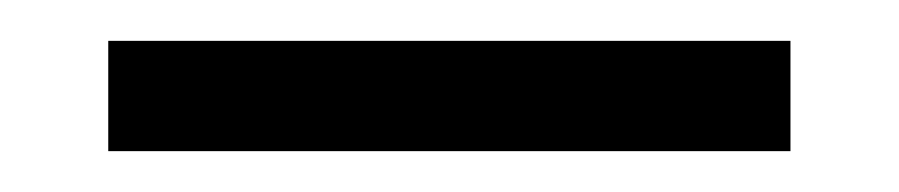

<svg xmlns="http://www.w3.org/2000/svg" viewBox="-20 -648 440 94"><path d="M33 -628H367V-574H33Z"/></svg>

Font: Sarabun
Style: Regular
Weight: 400
Designer: Suppakit Chalermlarp | Katatrad Co.,Ltd.
Foundry: Cadson Demak Co.,Ltd.
Version: Version 1.000; ttfautohint (v1.6)